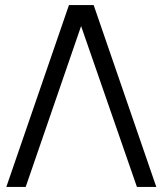

<svg xmlns="http://www.w3.org/2000/svg" viewBox="-20 -740 644 760"><path d="M253 -720H350.7L598.7 0H522L301 -636.7L81.7 0H5Z"/></svg>

Font: Manrope ExtraLight
Style: Regular
Weight: 200
Designer: Mikhail Sharanda
Foundry: Mikhail Sharanda
Version: Version 4.505